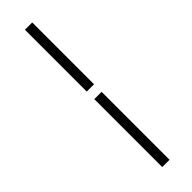

<svg xmlns="http://www.w3.org/2000/svg" viewBox="-351 -852 1041 1041"><g transform="rotate(-45 169.5 -331.5)"><path d="M151 195V-326H207V195ZM207 -858V-384H151V-858Z"/></g></svg>

Font: Playfair Display Medium
Style: Italic
Weight: 500
Italic angle: -14°
Designer: Claus Eggers Sørensen
Foundry: Claus Eggers Sørensen
Version: Version 1.203